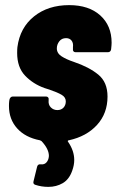

<svg xmlns="http://www.w3.org/2000/svg" viewBox="-20 -545 456 750"><path d="M249 3Q246 3 245 5Q244 7 246 9Q270 44 270 80Q270 100 262 122Q250 156 225 170.5Q200 185 169 185Q142 185 118 177Q108 174 111 163L125 106Q128 95 140 97Q161 99 169 76Q171 68 171 64Q171 37 142 6L136 3Q79 -8 47 -43.5Q15 -79 15 -131Q15 -143 16 -150L17 -156Q18 -161 21.5 -164.5Q25 -168 30 -168H160Q165 -168 168 -164.5Q171 -161 170 -156V-154Q168 -136 178.5 -125.5Q189 -115 204 -115Q219 -115 228 -124.5Q237 -134 237 -149Q237 -165 221 -174.5Q205 -184 173 -195L154 -201Q109 -217 78 -249.5Q47 -282 47 -338Q47 -353 48 -361Q58 -437 113 -481Q168 -525 250 -525Q327 -525 371.5 -485Q416 -445 416 -378Q416 -370 414 -352Q412 -341 401 -341H275Q270 -341 267 -344.5Q264 -348 265 -353V-361Q267 -377 259.5 -386.5Q252 -396 238 -396Q221 -396 211.5 -383.5Q202 -371 202 -356Q202 -337 220.5 -325Q239 -313 269 -303Q328 -283 364 -253.5Q400 -224 400 -168Q400 -102 359 -57Q318 -12 249 3Z"/></svg>

Font: Barlow Condensed ExtraBold
Style: Italic
Weight: 800
Width: 3
Italic angle: -7°
Designer: Jeremy Tribby
Foundry: Tribby Type
Version: Version 1.408